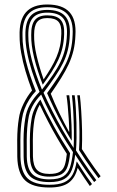

<svg xmlns="http://www.w3.org/2000/svg" viewBox="-20 -827 520 854"><path d="M199.6 7Q124.8 7 91.7 -24.7Q58.5 -56.4 56.9 -129.2Q56.3 -173.6 56.5 -203.6Q56.8 -233.6 58.6 -256.1Q60.3 -278.6 63.9 -300.3Q68.2 -332 84.7 -365.5Q101.1 -399 122.5 -424.5Q105.8 -468.6 93.3 -511Q80.8 -553.4 74 -592.9Q67.1 -632.3 67.2 -666.8Q64.9 -737.5 95.3 -772.3Q125.7 -807 190 -807Q257.8 -807 288.9 -773.1Q320 -739.1 315.4 -669.6Q314.2 -633.7 306.8 -602.6Q299.3 -571.5 285.6 -541.6Q271.8 -511.8 251.9 -479.9Q232 -448 205.8 -410.2Q222.5 -367.9 243.6 -324.7Q264.7 -281.6 286.7 -240.8L288 -241.4Q287.6 -269 285.7 -298.5Q283.8 -328 281.3 -355.4Q278.8 -382.8 275.7 -403.4H288Q291.7 -375.2 294.1 -341.6Q296.6 -307.9 298 -272.3Q299.3 -236.7 299 -202.6L297.9 -202.1Q277 -236.7 257.8 -272.1Q238.5 -307.6 221.3 -343.1Q204.1 -378.6 189.4 -412.7Q218.1 -452.6 239 -484.5Q259.8 -516.4 273.5 -545.3Q287.3 -574.3 294.5 -604.5Q301.7 -634.8 303 -671.1Q306.9 -733.9 279.2 -764.4Q251.4 -794.9 190 -794.9Q132.3 -794.9 105.3 -763.7Q78.3 -732.5 80.1 -667.8Q79.8 -642.8 83.9 -614.3Q88 -585.8 95.6 -554.6Q103.3 -523.4 114.5 -490.1Q125.7 -456.7 139.6 -421.9Q123.2 -405 110.3 -384.3Q97.4 -363.7 89.1 -341.9Q80.8 -320.1 78 -299.2Q74.4 -277.8 72.6 -255.6Q70.8 -233.3 70.6 -203.6Q70.3 -173.8 71 -129.5Q72.5 -62.8 102.4 -33.9Q132.3 -5.1 199.6 -5.1Q240.7 -5.1 265.1 -15.9Q289.6 -26.7 302.3 -49.4Q315 -72.1 320.7 -107.7L322 -108.2Q333.2 -90.7 344.2 -73.7Q355.2 -56.7 366.4 -40.4Q377.6 -24 389.2 -8.3L379.6 0.4Q365.9 -18.9 353 -38.4Q340 -57.9 326.2 -79.4L324.9 -78.9Q314.6 -35.8 285.8 -14.4Q257 7 199.6 7ZM199.6 -17.1Q139.6 -17.1 113 -43.3Q86.5 -69.6 85.1 -129.9Q84.4 -175.1 84.7 -204.8Q84.9 -234.4 86.8 -256Q88.7 -277.5 92.1 -298.1Q96.4 -331.6 113 -361.5Q129.5 -391.5 156 -418.4Q136.2 -465.9 122 -510.5Q107.8 -555.1 100.3 -595.2Q92.8 -635.3 93 -669Q91.6 -727.5 115.3 -755.2Q138.9 -782.9 190 -782.9Q244.6 -782.9 269.2 -755.9Q293.8 -728.9 290.5 -672.5Q289.2 -635.8 281.9 -605.6Q274.6 -575.4 260.5 -546.8Q246.5 -518.2 225 -486.4Q203.5 -454.6 173.6 -414.6Q191.9 -374.2 212.9 -332.9Q233.8 -291.5 257.6 -250.3Q281.3 -209.1 307.5 -168.9Q309.3 -203.7 308.7 -247Q308.1 -290.3 305.8 -331.9Q303.5 -373.5 299.9 -403.4H312.1Q315.1 -379.6 317.1 -347.5Q319.1 -315.3 320 -280.6Q320.8 -245.9 320.4 -213.9Q319.9 -181.8 318 -157.9Q332.4 -135.4 347.4 -112.7Q362.4 -90 377.7 -68.1Q393 -46.2 408.4 -25.7L398.8 -17.2Q384.6 -35.9 370.3 -56.1Q356 -76.3 342 -97.3Q328 -118.3 314.4 -139.1Q309.9 -97.7 299.3 -70.7Q288.7 -43.6 265.4 -30.4Q242.2 -17.1 199.6 -17.1ZM199.6 -29.2Q240.8 -29.2 261.7 -42.6Q282.6 -56 291.4 -82.9Q300.1 -109.9 304.6 -150.6Q276.1 -193 250.8 -236.1Q225.5 -279.3 203.5 -322.2Q181.5 -365 163.1 -406.6Q138.2 -380.8 124.1 -354Q110.1 -327.3 105.9 -296.8Q102.7 -276.9 101 -255.8Q99.2 -234.6 98.9 -205.1Q98.5 -175.6 99.1 -130.2Q100.3 -76.2 123.7 -52.7Q147.1 -29.2 199.6 -29.2ZM199.6 -41.3Q154.3 -41.3 134.3 -62.1Q114.3 -82.9 113.2 -130.7Q112.5 -175.7 112.8 -204.9Q113.1 -234.1 114.9 -255Q116.7 -275.9 120 -295.8Q123.6 -321.1 134.2 -343.5Q144.9 -365.9 159.7 -384.3Q173 -354.9 188.1 -325Q203.2 -295.2 219.9 -265Q236.5 -234.9 254.6 -205Q272.7 -175.2 291.7 -145.7Q288.4 -109.6 280.5 -86.5Q272.7 -63.3 254 -52.3Q235.4 -41.3 199.6 -41.3ZM199.6 -53.4Q230.8 -53.4 246.4 -63.2Q261.9 -73.1 268.2 -93Q274.4 -112.9 277.3 -142.6Q254.9 -177.5 233.8 -214Q212.6 -250.5 193.3 -287.7Q174 -324.8 156.9 -361.4Q148.3 -347.2 142.1 -329Q135.9 -310.8 133 -294.7Q129.9 -275.1 128.1 -254.4Q126.4 -233.7 126.1 -204.8Q125.8 -175.8 126.5 -131Q127.4 -89.4 144.5 -71.4Q161.6 -53.4 199.6 -53.4ZM166.7 -428.2Q194.2 -463.4 214.5 -493Q234.9 -522.6 248.5 -550.7Q262.2 -578.8 269.4 -608.7Q276.6 -638.5 277.8 -674Q280.5 -724.2 259.4 -747.5Q238.3 -770.8 190 -770.8Q145.5 -770.8 125.3 -746.5Q105 -722.2 105.9 -669.9Q105.5 -621.4 121.8 -559.1Q138 -496.9 166.7 -428.2ZM170.2 -450.2Q145.8 -513.3 131.9 -569.7Q118.1 -626.1 118.8 -670.9Q118.3 -717.1 135.2 -737.9Q152.1 -758.7 190 -758.7Q231.9 -758.7 249.6 -739Q267.3 -719.2 265.3 -675.4Q264.4 -642.6 257.8 -614.6Q251.1 -586.6 239 -560.3Q226.9 -534.1 209.6 -507.3Q192.3 -480.5 170.2 -450.2ZM174 -473.5Q192.6 -501.2 206.9 -525.4Q221.3 -549.7 231.3 -573.3Q241.3 -596.8 246.8 -622.1Q252.3 -647.3 252.8 -676.9Q254.3 -714.4 239.8 -730.5Q225.3 -746.6 190 -746.6Q158.9 -746.6 145.3 -729.4Q131.6 -712.1 131.7 -671.9Q130.9 -631.1 142.5 -580.8Q154.1 -530.5 174 -473.5ZM418 -34.5Q403.3 -54.1 388.6 -74.5Q373.9 -95 359.7 -116.3Q345.4 -137.5 331.6 -159.3Q334 -196.1 333.5 -240.7Q332.9 -285.4 330.3 -328.4Q327.7 -371.4 323.7 -403.4H335.1Q338.7 -374.5 341.3 -332.8Q344 -291.1 345 -246.6Q345.9 -202.1 344.2 -164Q357.6 -142.9 371.4 -122.3Q385.2 -101.7 399.3 -81.9Q413.3 -62.1 427.6 -43.3Z"/></svg>

Font: Big Shoulders Inline Thin
Style: Regular
Weight: 100
Designer: Patric King
Foundry: XO Type Co
Version: Version 2.002